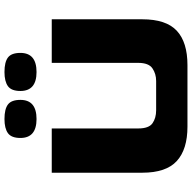

<svg xmlns="http://www.w3.org/2000/svg" viewBox="-20 -816 846 846"><g transform="rotate(-90 403.0 -393.0)"><path d="M268 10Q168 10 116.5 -37Q65 -84 65 -189V-588H260V-207Q260 -160 283 -144Q306 -128 340 -128H469Q501 -128 525 -144.5Q549 -161 549 -207V-588H741V-189Q741 -84 690.5 -37Q640 10 539 10ZM508.6 -655Q425.1 -655 425.1 -726.1Q425.1 -765.7 446.2 -781Q467.3 -796.3 508.6 -796.3Q552.4 -796.3 572.6 -781Q592.9 -765.7 592.9 -726.1Q592.9 -655 508.6 -655ZM301.6 -655Q218.1 -655 218.1 -726.1Q218.1 -765.7 239.2 -781Q260.3 -796.3 301.6 -796.3Q345.4 -796.3 365.6 -781Q385.9 -765.7 385.9 -726.1Q385.9 -655 301.6 -655Z"/></g></svg>

Font: Goldman
Style: Bold
Weight: 700
Designer: Jaikishan Patel
Version: Version 1.000; ttfautohint (v1.8.3)